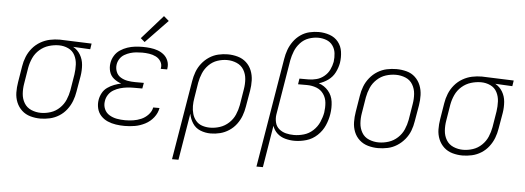

<svg xmlns="http://www.w3.org/2000/svg" viewBox="-57 -929 3570 1305"><g transform="rotate(5 1728.0 -277.0)"><path d="M236 8Q268 8 301 0.5Q334 -7 363.5 -25.5Q393 -44 414.5 -72Q436 -100 448 -131.5Q460 -163 465 -195L484 -305Q490 -343 487 -380.5Q484 -418 465.5 -449Q447 -480 416 -497L533 -491L539 -530L322 -538H321Q288 -538 254.5 -531Q221 -524 190 -506Q159 -488 136 -460.5Q113 -433 100 -400.5Q87 -368 82 -335L64 -225Q58 -190 58.5 -154.5Q59 -119 72 -87.5Q85 -56 109.5 -33.5Q134 -11 167.5 -1.5Q201 8 236 8ZM237 -31Q202 -31 170.5 -44.5Q139 -58 122 -86.5Q105 -115 102.5 -149.5Q100 -184 106 -219L124 -329Q130 -363 145 -396Q160 -429 188 -453.5Q216 -478 250.5 -488.5Q285 -499 319 -499Q353 -499 383 -485Q413 -471 428 -442Q443 -413 444.5 -379Q446 -345 441 -311L423 -201Q417 -168 403.5 -136Q390 -104 363.5 -78.5Q337 -53 303.5 -42Q270 -31 237 -31Z M811 8Q846 8 881 2Q916 -4 950 -21.5Q984 -39 1007.5 -69Q1031 -99 1037 -134H994Q989 -107 968 -84.5Q947 -62 920 -50.5Q893 -39 865.5 -35Q838 -31 811 -31Q782 -31 754.5 -36Q727 -41 703.5 -55Q680 -69 669 -94.5Q658 -120 663 -149Q666 -172 679.5 -192.5Q693 -213 714.5 -225.5Q736 -238 759 -244.5Q782 -251 804.5 -253.5Q827 -256 850 -256H909L916 -295H857Q830 -295 804.5 -299.5Q779 -304 757.5 -317Q736 -330 726.5 -354Q717 -378 721 -404Q724 -424 736 -442.5Q748 -461 767 -472Q786 -483 806 -489Q826 -495 846.5 -497Q867 -499 887 -499Q911 -499 935 -495.5Q959 -492 980.5 -481.5Q1002 -471 1014.5 -450.5Q1027 -430 1023 -406Q1023 -403 1022 -400H1066Q1066 -404 1067 -408Q1071 -435 1061.5 -459Q1052 -483 1033 -499Q1014 -515 990 -523.5Q966 -532 939.5 -535Q913 -538 887 -538Q861 -538 835 -535Q809 -532 783.5 -523.5Q758 -515 734.5 -499.5Q711 -484 696.5 -460Q682 -436 678 -410Q673 -380 681.5 -351Q690 -322 713 -304Q736 -286 763 -277Q739 -272 715.5 -263Q692 -254 670.5 -239Q649 -224 636.5 -201Q624 -178 620 -154Q615 -124 622 -95Q629 -66 648.5 -45Q668 -24 694.5 -12.5Q721 -1 751 3.5Q781 8 811 8ZM897 -572 1048 -729 1013 -759 869 -596Z M1152 205H1196L1249 -114Q1255 -79 1274.5 -49Q1294 -19 1327.5 -5.5Q1361 8 1398 8Q1430 8 1462 0Q1494 -8 1523 -27Q1552 -46 1572.5 -73.5Q1593 -101 1604.5 -132Q1616 -163 1621 -195L1640 -305Q1646 -340 1645 -375.5Q1644 -411 1631.5 -442.5Q1619 -474 1594.5 -496.5Q1570 -519 1536.5 -528.5Q1503 -538 1467 -538Q1436 -538 1403.5 -530.5Q1371 -523 1342 -504Q1313 -485 1291.5 -457.5Q1270 -430 1258.5 -398.5Q1247 -367 1242 -335ZM1390 -31Q1362 -31 1336.5 -39.5Q1311 -48 1294 -68Q1277 -88 1269.5 -114Q1262 -140 1262 -167.5Q1262 -195 1267 -223L1284 -329Q1290 -362 1303.5 -394Q1317 -426 1342.5 -451.5Q1368 -477 1401 -488Q1434 -499 1467 -499Q1501 -499 1532.5 -485.5Q1564 -472 1581 -443.5Q1598 -415 1600.5 -380.5Q1603 -346 1597 -311L1579 -201Q1573 -168 1559 -135.5Q1545 -103 1518 -78Q1491 -53 1457.5 -42Q1424 -31 1390 -31Z M1728 205H1772L1819 -81Q1829 -51 1852 -30Q1875 -9 1906.5 -0.5Q1938 8 1970 8Q2010 8 2051 -4Q2092 -16 2124.5 -46.5Q2157 -77 2174 -116Q2191 -155 2197 -194Q2204 -237 2198.5 -279Q2193 -321 2166.5 -352Q2140 -383 2101 -396Q2135 -406 2164.5 -427.5Q2194 -449 2210 -481Q2226 -513 2232 -546Q2238 -585 2232.5 -623Q2227 -661 2204 -689.5Q2181 -718 2145 -730.5Q2109 -743 2070 -743Q2039 -743 2007 -735.5Q1975 -728 1947 -708.5Q1919 -689 1899 -661Q1879 -633 1868 -602.5Q1857 -572 1852 -540ZM1963 -31Q1934 -31 1908 -37.5Q1882 -44 1861.5 -61Q1841 -78 1834.5 -105Q1828 -132 1832 -159L1894 -534Q1900 -566 1912.5 -597.5Q1925 -629 1949 -655Q1973 -681 2005.5 -692.5Q2038 -704 2070 -704Q2099 -704 2126 -694Q2153 -684 2169.5 -661Q2186 -638 2189.5 -609Q2193 -580 2189 -550Q2184 -523 2171.5 -496.5Q2159 -470 2135.5 -450.5Q2112 -431 2084 -423.5Q2056 -416 2029 -416H1967L1961 -377H2022Q2056 -377 2086.5 -365.5Q2117 -354 2135.5 -327.5Q2154 -301 2157 -268Q2160 -235 2155 -201Q2149 -168 2134.5 -135Q2120 -102 2092.5 -76.5Q2065 -51 2030.5 -41Q1996 -31 1963 -31Z M2540 8Q2573 8 2606 1Q2639 -6 2669 -25Q2699 -44 2721.5 -71.5Q2744 -99 2756 -130.5Q2768 -162 2773 -195L2792 -305Q2798 -341 2797 -376Q2796 -411 2783.5 -442.5Q2771 -474 2746.5 -497Q2722 -520 2688 -529Q2654 -538 2619 -538Q2586 -538 2553 -531Q2520 -524 2490 -505.5Q2460 -487 2437.5 -459Q2415 -431 2403 -399.5Q2391 -368 2386 -335L2368 -225Q2362 -190 2362.5 -154.5Q2363 -119 2375.5 -87.5Q2388 -56 2413 -33.5Q2438 -11 2471.5 -1.5Q2505 8 2540 8ZM2541 -31Q2507 -31 2475 -44Q2443 -57 2426 -86Q2409 -115 2406.5 -149.5Q2404 -184 2410 -219L2428 -329Q2434 -362 2448 -394.5Q2462 -427 2489.5 -452.5Q2517 -478 2550.5 -488.5Q2584 -499 2618 -499Q2653 -499 2684.5 -486Q2716 -473 2733 -444Q2750 -415 2752.5 -380.5Q2755 -346 2749 -311L2731 -201Q2725 -168 2711 -135.5Q2697 -103 2670 -78Q2643 -53 2609 -42Q2575 -31 2541 -31Z M3116 8Q3148 8 3181 0.5Q3214 -7 3243.5 -25.5Q3273 -44 3294.5 -72Q3316 -100 3328 -131.5Q3340 -163 3345 -195L3364 -305Q3370 -343 3367 -380.5Q3364 -418 3345.5 -449Q3327 -480 3296 -497L3413 -491L3419 -530L3202 -538H3201Q3168 -538 3134.5 -531Q3101 -524 3070 -506Q3039 -488 3016 -460.5Q2993 -433 2980 -400.5Q2967 -368 2962 -335L2944 -225Q2938 -190 2938.5 -154.5Q2939 -119 2952 -87.5Q2965 -56 2989.5 -33.5Q3014 -11 3047.5 -1.5Q3081 8 3116 8ZM3117 -31Q3082 -31 3050.5 -44.5Q3019 -58 3002 -86.5Q2985 -115 2982.5 -149.5Q2980 -184 2986 -219L3004 -329Q3010 -363 3025 -396Q3040 -429 3068 -453.5Q3096 -478 3130.5 -488.5Q3165 -499 3199 -499Q3233 -499 3263 -485Q3293 -471 3308 -442Q3323 -413 3324.5 -379Q3326 -345 3321 -311L3303 -201Q3297 -168 3283.5 -136Q3270 -104 3243.5 -78.5Q3217 -53 3183.5 -42Q3150 -31 3117 -31Z"/></g></svg>

Font: Iosevka Sparkle XLtObl
Style: Regular
Weight: 200
Italic angle: -9°
Designer: Belleve Invis
Foundry: Belleve Invis
Version: Version 4.5.0; ttfautohint (v1.8.3)